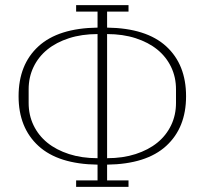

<svg xmlns="http://www.w3.org/2000/svg" viewBox="-20 -721 793 744"><path d="M275 -22H358V-83Q206 -85 129 -155.5Q52 -226 52 -348Q52 -471 129 -541.5Q206 -612 358 -614V-676H275V-701H478V-676H395V-614Q547 -612 624 -541.5Q701 -471 701 -348Q701 -226 624 -155.5Q547 -85 395 -83V-22H478V3H275ZM358 -589Q297 -589 247.5 -573Q198 -557 163.5 -529Q129 -501 110 -461.5Q91 -422 91 -375V-322Q91 -275 110 -235.5Q129 -196 163.5 -168Q198 -140 247.5 -124Q297 -108 358 -108ZM395 -108Q456 -108 505.5 -124Q555 -140 589.5 -168Q624 -196 643 -235.5Q662 -275 662 -322V-375Q662 -422 643 -461.5Q624 -501 589.5 -529Q555 -557 505.5 -573Q456 -589 395 -589Z"/></svg>

Font: IBM Plex Serif ExtLt
Style: Regular
Weight: 200
Designer: Mike Abbink, Paul van der Laan, Pieter van Rosmalen
Foundry: Bold Monday
Version: Version 3.001